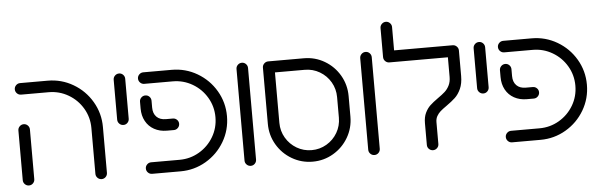

<svg xmlns="http://www.w3.org/2000/svg" viewBox="-46 -817 3062 977"><g transform="rotate(-5 1485.5 -328.5)"><path d="M37.8 -25.2V-278.9Q37.8 -291.1 46.5 -299.8Q55.2 -308.5 67.4 -308.5Q79.6 -308.5 88.1 -299.8Q96.7 -291.1 96.7 -278.9V-25.2Q96.7 -13 88.1 -4.3Q79.6 4.4 67.4 4.4Q55.2 4.4 46.5 -4.3Q37.8 -13 37.8 -25.2ZM438.5 4.4Q426.3 4.4 417.6 -4.3Q408.9 -13 408.9 -25.2V-259.3Q408.9 -313.7 381.9 -359.6Q354.8 -405.6 308.7 -432.6Q262.6 -459.6 208.1 -459.6H67.4Q55.2 -459.6 46.5 -468.3Q37.8 -477 37.8 -489.3Q37.8 -501.1 46.5 -509.8Q55.2 -518.5 67.4 -518.5H208.1Q278.5 -518.5 338.1 -483.5Q397.8 -448.5 432.8 -388.9Q467.8 -329.3 467.8 -259.3V-25.2Q467.8 -13 459.3 -4.3Q450.7 4.4 438.5 4.4Z M543.3 -290V-493.7Q543.3 -505.9 552 -514.6Q560.7 -523.3 573 -523.3Q585.2 -523.3 593.7 -514.6Q602.2 -505.9 602.2 -493.7V-290Q602.2 -277.8 593.7 -269.1Q585.2 -260.4 573 -260.4Q560.7 -260.4 552 -269.1Q543.3 -277.8 543.3 -290Z M667 -29.6Q667 -41.5 675.7 -50.2Q684.4 -58.9 696.7 -58.9H841.9Q896.3 -58.9 942.4 -85.9Q988.5 -113 1015.6 -158.9Q1042.6 -204.8 1042.6 -259.3Q1042.6 -313.7 1015.6 -359.6Q988.5 -405.6 942.4 -432.6Q896.3 -459.6 841.9 -459.6H696.7Q684.4 -459.6 675.7 -468.3Q667 -477 667 -489.3Q667 -501.1 675.7 -509.8Q684.4 -518.5 696.7 -518.5H841.9Q912.2 -518.5 971.9 -483.5Q1031.5 -448.5 1066.5 -389.1Q1101.5 -329.6 1101.5 -259.3Q1101.5 -188.9 1066.5 -129.4Q1031.5 -70 971.9 -35Q912.2 0 841.9 0H696.7Q684.4 0 675.7 -8.7Q667 -17.4 667 -29.6ZM667 -335.9V-370.7Q667 -383 675.7 -391.7Q684.4 -400.4 696.7 -400.4Q708.9 -400.4 717.4 -391.7Q725.9 -383 725.9 -370.7V-335.9Q725.9 -305.6 743 -288.3Q760 -271.1 790.4 -271.1H826.3Q838.1 -271.1 846.9 -262.6Q855.6 -254.1 855.6 -241.9Q855.6 -229.6 846.9 -220.9Q838.1 -212.2 826.3 -212.2H790.4Q754.1 -212.2 725.9 -227.8Q697.8 -243.3 682.4 -271.5Q667 -299.6 667 -335.9Z M1170.7 -26.3V-493.7Q1170.7 -505.9 1179.4 -514.6Q1188.1 -523.3 1200.4 -523.3Q1212.6 -523.3 1221.1 -514.6Q1229.6 -505.9 1229.6 -493.7V-26.3Q1229.6 -14.1 1221.1 -5.4Q1212.6 3.3 1200.4 3.3Q1188.1 3.3 1179.4 -5.4Q1170.7 -14.1 1170.7 -26.3Z M1305.2 -201.9V-489.3Q1305.2 -501.1 1313.9 -509.8Q1322.6 -518.5 1334.8 -518.5H1516.7Q1574.1 -518.5 1622.4 -490Q1670.7 -461.5 1698.9 -413Q1727 -364.4 1727 -307V-201.9Q1727 -144.4 1698.7 -95.9Q1670.4 -47.4 1622 -18.9Q1573.7 9.6 1516.3 9.6Q1458.9 9.6 1410.4 -18.9Q1361.9 -47.4 1333.5 -95.9Q1305.2 -144.4 1305.2 -201.9ZM1516.3 -49.3Q1557.4 -49.3 1592.4 -69.8Q1627.4 -90.4 1647.8 -125.4Q1668.1 -160.4 1668.1 -201.9V-307Q1668.1 -348.5 1647.8 -383.5Q1627.4 -418.5 1592.4 -439.1Q1557.4 -459.6 1516.3 -459.6H1364.1V-201.9Q1364.1 -160.4 1384.6 -125.4Q1405.2 -90.4 1440 -69.8Q1474.8 -49.3 1516.3 -49.3Z M1802.6 -26.3V-493.7Q1802.6 -505.9 1811.3 -514.6Q1820 -523.3 1832.2 -523.3Q1844.4 -523.3 1853 -514.6Q1861.5 -505.9 1861.5 -493.7V-26.3Q1861.5 -14.1 1853 -5.4Q1844.4 3.3 1832.2 3.3Q1820 3.3 1811.3 -5.4Q1802.6 -14.1 1802.6 -26.3Z M2101.9 -24.4V-135.9Q2101.9 -166.7 2112.4 -188.5Q2123 -210.4 2138 -224.4Q2153 -238.5 2178.1 -256.3Q2201.5 -272.6 2215.2 -285Q2228.9 -297.4 2238.1 -315.7Q2247.4 -334.1 2247.4 -359.3V-489.3H2306.3V-359.3Q2306.3 -320.4 2293.9 -293.3Q2281.5 -266.3 2264.1 -250Q2246.7 -233.7 2218.9 -214.1Q2198.1 -199.6 2187 -189.8Q2175.9 -180 2168.3 -166.7Q2160.7 -153.3 2160.7 -135.9V-24.4Q2160.7 -12.2 2152 -3.7Q2143.3 4.8 2131.5 4.8Q2119.3 4.8 2110.6 -3.7Q2101.9 -12.2 2101.9 -24.4ZM1948.5 -667Q1960.4 -667 1969.1 -658.3Q1977.8 -649.6 1977.8 -637.8V-489.3H1918.9V-637.8Q1918.9 -649.6 1927.6 -658.3Q1936.3 -667 1948.5 -667ZM1918.9 -489.3Q1918.9 -501.1 1927.6 -509.8Q1936.3 -518.5 1948.5 -518.5H2277Q2288.9 -518.5 2297.6 -509.8Q2306.3 -501.1 2306.3 -489.3Q2306.3 -477 2297.6 -468.3Q2288.9 -459.6 2277 -459.6H1948.5Q1936.3 -459.6 1927.6 -468.3Q1918.9 -477 1918.9 -489.3Z M2381.9 -290V-493.7Q2381.9 -505.9 2390.6 -514.6Q2399.3 -523.3 2411.5 -523.3Q2423.7 -523.3 2432.2 -514.6Q2440.7 -505.9 2440.7 -493.7V-290Q2440.7 -277.8 2432.2 -269.1Q2423.7 -260.4 2411.5 -260.4Q2399.3 -260.4 2390.6 -269.1Q2381.9 -277.8 2381.9 -290Z M2505.6 -29.6Q2505.6 -41.5 2514.3 -50.2Q2523 -58.9 2535.2 -58.9H2680.4Q2734.8 -58.9 2780.9 -85.9Q2827 -113 2854.1 -158.9Q2881.1 -204.8 2881.1 -259.3Q2881.1 -313.7 2854.1 -359.6Q2827 -405.6 2780.9 -432.6Q2734.8 -459.6 2680.4 -459.6H2535.2Q2523 -459.6 2514.3 -468.3Q2505.6 -477 2505.6 -489.3Q2505.6 -501.1 2514.3 -509.8Q2523 -518.5 2535.2 -518.5H2680.4Q2750.7 -518.5 2810.4 -483.5Q2870 -448.5 2905 -389.1Q2940 -329.6 2940 -259.3Q2940 -188.9 2905 -129.4Q2870 -70 2810.4 -35Q2750.7 0 2680.4 0H2535.2Q2523 0 2514.3 -8.7Q2505.6 -17.4 2505.6 -29.6ZM2505.6 -335.9V-370.7Q2505.6 -383 2514.3 -391.7Q2523 -400.4 2535.2 -400.4Q2547.4 -400.4 2555.9 -391.7Q2564.4 -383 2564.4 -370.7V-335.9Q2564.4 -305.6 2581.5 -288.3Q2598.5 -271.1 2628.9 -271.1H2664.8Q2676.7 -271.1 2685.4 -262.6Q2694.1 -254.1 2694.1 -241.9Q2694.1 -229.6 2685.4 -220.9Q2676.7 -212.2 2664.8 -212.2H2628.9Q2592.6 -212.2 2564.4 -227.8Q2536.3 -243.3 2520.9 -271.5Q2505.6 -299.6 2505.6 -335.9Z"/></g></svg>

Font: 26F Galaxy Hebrew Medium
Style: Regular
Weight: 500
Designer: C₂₉H₂₅N₃O₅
Version: Version 1.000